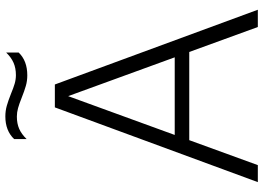

<svg xmlns="http://www.w3.org/2000/svg" viewBox="-150 -810 960 700"><g transform="rotate(-90 330.0 -460.0)"><path d="M581.5 0 490.5 -250H169L78 0H16L288.5 -740H372L644.5 0ZM188 -303H471L329.5 -691.5ZM323.5 -861Q301 -870 285.8 -874.2Q270.5 -878.5 255 -878.5Q229.5 -878.5 210.2 -870Q191 -861.5 173 -843V-888.5Q203.5 -920.5 255.5 -920.5Q276 -920.5 294.5 -915.2Q313 -910 338 -900Q359.5 -891 375 -886.5Q390.5 -882 406 -882Q431.5 -882 451 -890.5Q470.5 -899 488.5 -917.5V-872Q458.5 -840.5 405.5 -840.5Q385 -840.5 366.8 -845.8Q348.5 -851 323.5 -861Z"/></g></svg>

Font: Encode Sans Light
Style: Regular
Weight: 300
Designer: Multiple Designers
Foundry: Impallari Type
Version: Version 2.000